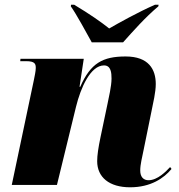

<svg xmlns="http://www.w3.org/2000/svg" viewBox="-20 -786 762 816"><path d="M370 -606H503C546 -654 597 -712 653 -759L654 -766H639C566 -734 484 -688 444 -665C413 -690 362 -726 295 -766H282L281 -759C304 -727 349 -644 370 -606ZM533 10C621 10 677 -29 709 -68L703 -76C686 -58 650 -20 611 -20C590 -20 576 -34 576 -61C576 -88 584 -116 591 -152L624 -314C631 -349 642 -394 642 -429C642 -491 612 -546 514 -546C417 -546 365 -518 321 -417H318L336 -536H67L66 -526H91C129 -526 132 -514 132 -497C132 -483 127 -462 124 -446L30 0H222L303 -332C323 -414 365 -508 422 -508C452 -508 454 -476 454 -452C454 -420 442 -370 437 -345L407 -202C398 -159 393 -126 393 -101C393 -33 444 10 533 10Z"/></svg>

Font: Noto Serif Display Black
Style: Italic
Weight: 900
Italic angle: -12°
Designer: Monotype Design Team
Foundry: Monotype Imaging Inc.
Version: Version 2.009